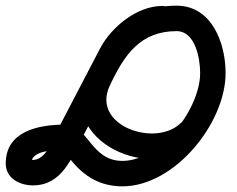

<svg xmlns="http://www.w3.org/2000/svg" viewBox="-40 -614 838 679"><path d="M534 -593C444.6 -593 353.7 -518.4 314.3 -443.3C314.3 -443.3 314.3 -443.3 314.3 -443.2C314.2 -443.2 314.2 -443.2 314.2 -443.2C267.8 -354.3 221.4 -265.4 175 -176.4C175 -176.4 175 -176.5 175 -176.5C175.1 -176.5 175.1 -176.5 175.1 -176.5C154.1 -136.7 127.2 -48.4 76.6 -48.4C66.2 -48.4 61 -55 66.8 -46.7C68.2 -44.6 69.2 -42.4 69.8 -40C70.6 -36.7 70.3 -33.3 70.3 -35.9C70.3 -84.9 157.1 -83.2 189.5 -83.2C189.9 -83.2 188 -83.2 185.5 -83.7C174.1 -85.9 190 -75.3 195.3 -68.5C200 -62.3 204.6 -56.2 209.3 -50.1C256.6 10.1 314.5 45 393 45C577.1 45 757.8 -177.8 757.8 -355.7C757.8 -460.8 709.6 -593.9 584.5 -593.9C419.3 -593.9 333.5 -492.2 266.2 -348C156.5 -112.7 506.4 42.5 663.9 -116.3C681.5 -134 681.3 -162.4 663.7 -179.9C646 -197.5 617.6 -197.3 600.1 -179.7C511.9 -90.9 282 -168.8 347.8 -310C399.7 -421.4 457 -503.9 584.5 -503.9C651.4 -503.9 667.8 -405.9 667.8 -355.7C667.8 -228.1 526.9 -45 393 -45C279.9 -45 272.5 -173.3 189.5 -173.3C98.3 -173.3 -19.7 -151.4 -19.7 -35.9C-19.7 17.1 30.2 41.6 76.6 41.6C180.7 41.6 214.7 -58.6 254.7 -134.7C254.7 -134.7 254.7 -134.7 254.8 -134.7C254.8 -134.8 254.8 -134.8 254.8 -134.8C301.2 -223.7 347.6 -312.6 394 -401.5C394 -401.5 394 -401.5 394 -401.5C394 -401.5 394 -401.4 394 -401.4C417.6 -446.4 478.8 -503 534 -503C558.9 -503 579 -523.1 579 -548C579 -572.9 558.9 -593 534 -593Z"/></svg>

Font: FRB American Cursive Guidelines Arrows Black
Style: Bold Italic
Weight: 900
Italic angle: -25°
Version: Version 2.0;Modular Font Editor K font №1